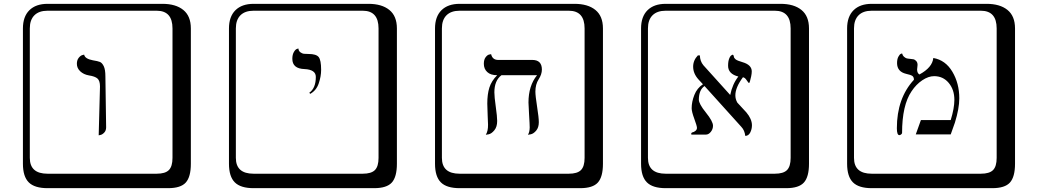

<svg xmlns="http://www.w3.org/2000/svg" viewBox="-20 -774 5438 1006"><path d="M497.1 -64.9 503.9 -320.8Q503.9 -350.6 491 -362.3Q478 -374 445.8 -378.9Q418 -383.8 400.4 -400.4Q382.8 -417 382.8 -439.9Q382.8 -459 392.3 -470.9Q401.9 -482.9 411.6 -485.4L420.9 -487.8Q424.8 -465.8 466.8 -458Q491.7 -454.1 503.4 -449.5Q515.1 -444.8 523.7 -427Q532.2 -409.2 532.2 -374L536.1 -106.9Q536.1 -89.8 526.1 -79.3Q516.1 -68.8 506.3 -66.9ZM229 -717.8Q184.1 -717.8 160.2 -693.8Q136.2 -669.9 136.2 -625V53.2Q136.2 136.2 229 136.2H800.8Q845.7 136.2 864.7 117.2Q883.8 98.1 883.8 53.2V-625Q883.8 -717.8 800.8 -717.8ZM980 84Q980 152.8 953.4 182.4Q926.8 211.9 860.8 211.9H229Q161.1 211.9 130.6 181.4Q100.1 150.9 100.1 84V-625Q100.1 -687 134 -720.5Q168 -753.9 229 -753.9H831.1Q900.9 -753.9 940.4 -721.9Q980 -689.9 980 -625Z M1605.5 -282.2 1600.6 -288.1Q1634.8 -312 1634.8 -371.1Q1634.8 -409.2 1575.7 -412.1Q1511.7 -414.1 1511.7 -465.8Q1511.7 -487.8 1519.8 -501.5Q1527.8 -515.1 1535.6 -517.6L1543.5 -520Q1544.4 -506.8 1554 -500Q1563.5 -493.2 1572 -492.2Q1580.6 -491.2 1596.7 -491.2Q1636.7 -491.2 1649.7 -475.1Q1662.6 -459 1662.6 -408.2Q1662.6 -374 1650.1 -337.2Q1637.7 -300.3 1605.5 -282.2ZM1308.6 -717.8Q1263.7 -717.8 1239.7 -693.8Q1215.8 -669.9 1215.8 -625V53.2Q1215.8 136.2 1308.6 136.2H1880.4Q1925.3 136.2 1944.3 117.2Q1963.4 98.1 1963.4 53.2V-625Q1963.4 -717.8 1880.4 -717.8ZM2059.6 84Q2059.6 152.8 2033 182.4Q2006.3 211.9 1940.4 211.9H1308.6Q1240.7 211.9 1210.2 181.4Q1179.7 150.9 1179.7 84V-625Q1179.7 -687 1213.6 -720.5Q1247.6 -753.9 1308.6 -753.9H1910.6Q1980.5 -753.9 2020 -721.9Q2059.6 -689.9 2059.6 -625Z M2785.2 -293.9Q2785.2 -272 2794.2 -214.6Q2803.2 -157.2 2803.2 -133.8Q2803.2 -106 2789.3 -89.6Q2775.4 -73.2 2760.7 -70.3L2746.1 -67.9Q2754.9 -81.1 2755.4 -106Q2755.4 -122.1 2752.2 -172.1Q2749 -222.2 2749 -236.8Q2749 -324.7 2793.9 -379.9H2607.4Q2570.3 -352.1 2570.3 -290Q2570.3 -267.1 2577.6 -215.1Q2585 -163.1 2585 -140.1Q2585 -109.4 2570.1 -91.3Q2555.2 -73.2 2540 -70.3L2525.4 -67.9Q2537.6 -86.9 2537.1 -121.1Q2537.1 -128.9 2535.2 -168Q2533.2 -207 2533.2 -231Q2533.2 -280.8 2544.2 -315.4Q2555.2 -350.1 2585 -379.9Q2550.8 -379.9 2533 -396.5Q2515.1 -413.1 2515.1 -439.9Q2515.1 -461.9 2524.7 -474.4Q2534.2 -486.8 2543.5 -488.3L2553.2 -490.2Q2560.1 -460.4 2589.4 -460H2769Q2818.8 -460 2819.3 -410.2Q2819.3 -384.3 2802.2 -358.2Q2785.2 -332 2785.2 -293.9ZM2388.2 -717.8Q2343.3 -717.8 2319.3 -693.8Q2295.4 -669.9 2295.4 -625V53.2Q2295.4 136.2 2388.2 136.2H2960Q3004.9 136.2 3023.9 117.2Q3043 98.1 3043 53.2V-625Q3043 -717.8 2960 -717.8ZM3139.2 84Q3139.2 152.8 3112.5 182.4Q3085.9 211.9 3020 211.9H2388.2Q2320.3 211.9 2289.8 181.4Q2259.3 150.9 2259.3 84V-625Q2259.3 -687 2293.2 -720.5Q2327.1 -753.9 2388.2 -753.9H2990.2Q3060.1 -753.9 3099.6 -721.9Q3139.2 -689.9 3139.2 -625Z M3918.9 -399.9Q3918.9 -388.7 3915.8 -373.8Q3912.6 -358.9 3909.7 -348.9Q3906.7 -338.9 3904.8 -338.9Q3901.9 -338.9 3892.3 -353.5Q3882.8 -368.2 3872.6 -369.1Q3832.5 -314.9 3833 -273.9Q3833 -254.4 3843.3 -236.3L3890.6 -185.1Q3919.4 -150.9 3919.9 -118.2Q3919.9 -97.2 3910.9 -79.6Q3901.9 -62 3884.8 -62Q3881.8 -90.8 3864.7 -108.9L3671.4 -323.2Q3642.1 -303.2 3641.6 -252Q3641.6 -230 3678.7 -184.1Q3715.8 -138.2 3715.8 -115.2Q3715.8 -97.2 3704.3 -83Q3692.9 -68.8 3678.7 -68.8H3602.5Q3602.5 -69.8 3602.1 -70.8Q3601.6 -71.8 3601.6 -73.2Q3601.6 -78.1 3606.9 -80.1Q3616.7 -82 3624.3 -88.6Q3631.8 -95.2 3631.8 -104Q3631.8 -113.8 3617.9 -151.4Q3604 -189 3604 -207Q3604 -240.7 3618.2 -276.6Q3632.3 -312.5 3663.1 -332.5L3639.6 -357.9Q3611.8 -388.7 3611.8 -424.8Q3611.8 -458 3636.7 -483.9H3647Q3647.9 -453.1 3665.5 -432.1L3804.7 -277.8L3806.2 -276.9Q3817.4 -333 3848.6 -373Q3794.4 -386.7 3794.9 -430.2Q3794.9 -453.1 3800.8 -467.5Q3806.6 -481.9 3813.5 -484.9L3819.8 -487.8Q3824.7 -483.9 3825.2 -477.1Q3825.7 -470.2 3834.2 -463.1Q3842.8 -456.1 3870.6 -448.2Q3918.9 -434.1 3918.9 -399.9ZM3467.8 -717.8Q3422.9 -717.8 3398.9 -693.8Q3375 -669.9 3375 -625V53.2Q3375 136.2 3467.8 136.2H4039.6Q4084.5 136.2 4103.5 117.2Q4122.6 98.1 4122.6 53.2V-625Q4122.6 -717.8 4039.6 -717.8ZM4218.8 84Q4218.8 152.8 4192.1 182.4Q4165.5 211.9 4099.6 211.9H3467.8Q3399.9 211.9 3369.4 181.4Q3338.9 150.9 3338.9 84V-625Q3338.9 -687 3372.8 -720.5Q3406.7 -753.9 3467.8 -753.9H4069.8Q4139.6 -753.9 4179.2 -721.9Q4218.8 -689.9 4218.8 -625Z M4870.1 -470.2Q4934.1 -459 4970.2 -397.9Q5006.3 -336.9 5006.3 -258.8Q5006.3 -205.6 4983.4 -131.8L4961.4 -69.8H4778.3L4805.2 -145H4961.4Q4980.5 -207 4980.5 -251Q4980.5 -304.2 4950.9 -339.6Q4921.4 -375 4874.5 -375Q4844.7 -375 4812.5 -353.5Q4780.3 -332 4756.3 -295.9Q4706.5 -222.7 4706.5 -77.1Q4706.5 -74.2 4701.9 -70.1Q4697.3 -65.9 4692.4 -65.9Q4679.2 -65.9 4679.2 -102.1Q4679.2 -259.3 4768.6 -356Q4768.6 -370.1 4760.5 -376Q4752.4 -381.8 4727.5 -387.2Q4680.7 -398.4 4680.2 -442.9Q4680.2 -463.9 4686.8 -476.3Q4693.4 -488.8 4699.7 -491.7L4706.5 -494.1Q4709.5 -482.9 4716.8 -476.6Q4724.1 -470.2 4729.7 -468.5Q4735.4 -466.8 4746.6 -465.8Q4759.8 -464.8 4766.6 -463.4Q4773.4 -461.9 4780.5 -454.3Q4787.6 -446.8 4787.6 -434.1Q4787.6 -427.2 4786.4 -421.1Q4785.2 -415 4785.2 -410.2Q4785.2 -391.1 4797.4 -383.8Q4865.2 -420.4 4870.1 -470.2ZM4547.4 -717.8Q4502.4 -717.8 4478.5 -693.8Q4454.6 -669.9 4454.6 -625V53.2Q4454.6 136.2 4547.4 136.2H5119.1Q5164.1 136.2 5183.1 117.2Q5202.1 98.1 5202.1 53.2V-625Q5202.1 -717.8 5119.1 -717.8ZM5298.3 84Q5298.3 152.8 5271.7 182.4Q5245.1 211.9 5179.2 211.9H4547.4Q4479.5 211.9 4449 181.4Q4418.5 150.9 4418.5 84V-625Q4418.5 -687 4452.4 -720.5Q4486.3 -753.9 4547.4 -753.9H5149.4Q5219.2 -753.9 5258.8 -721.9Q5298.3 -689.9 5298.3 -625Z"/></svg>

Font: Linux Biolinum Keyboard O
Style: Regular
Weight: 700
Designer: Philipp H. Poll
Foundry: Philipp H. Poll
Version: Version 0.6.1